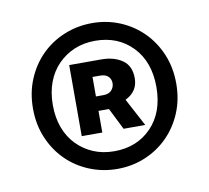

<svg xmlns="http://www.w3.org/2000/svg" viewBox="-55 -775 571 524"><g transform="rotate(-10 231.0 -513.0)"><path d="M231 -311Q190 -311 153.5 -326Q117 -341 90 -368Q63 -395 47.5 -432Q32 -469 32 -513Q32 -557 47.5 -594Q63 -631 90 -658Q117 -685 153.5 -700Q190 -715 231 -715Q272 -715 308 -700Q344 -685 371 -658Q398 -631 413.5 -594Q429 -557 429 -513Q429 -469 413.5 -432Q398 -395 371 -368Q344 -341 308 -326Q272 -311 231 -311ZM231 -360Q294 -360 334 -401.5Q374 -443 374 -513Q374 -583 334 -624.5Q294 -666 231 -666Q199 -666 173 -655Q147 -644 127.5 -624Q108 -604 97.5 -576Q87 -548 87 -513Q87 -478 97.5 -450Q108 -422 127.5 -402Q147 -382 173 -371Q199 -360 231 -360ZM150 -416V-613H239Q274 -613 297 -597Q320 -581 320 -547Q320 -510 285 -493L326 -416H266L236 -476H207V-416ZM207 -516H228Q243 -516 250.5 -524.5Q258 -533 258 -544Q258 -555 250.5 -562.5Q243 -570 228 -570H207Z"/></g></svg>

Font: TT Toshiba Sans
Style: Bold
Weight: 700
Designer: Paul D. Hunt
Foundry: Toshiba Corporation
Version: Version 2.020;PS 2.000;hotconv 1.0.86;makeotf.lib2.5.63406